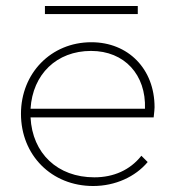

<svg xmlns="http://www.w3.org/2000/svg" viewBox="-20 -611 582 641"><path d="M291 10C365 10 432 -21 473 -70L452 -91C414 -43 359 -19 295 -19C172 -19 88 -99 82 -219H493C495 -236 496 -248 496 -253C496 -381 408 -470 285 -470C150 -470 50 -366 50 -231C50 -93 152 10 291 10ZM82 -248C89 -363 169 -441 284 -441C396 -441 468 -361 464 -248ZM130 -564H440V-591H130Z"/></svg>

Font: MV Cash Thin
Style: Regular
Weight: 100
Designer: Rodrigo Fuenzalida
Foundry: fragTYPE
Version: Version 1.100;Glyphs 3.1.2 (3151)